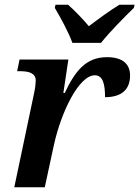

<svg xmlns="http://www.w3.org/2000/svg" viewBox="-20 -786 585 806"><path d="M284 -606H404C442 -654 503 -715 542 -753L545 -766H481C444 -744 390 -704 353 -676C330 -704 292 -743 266 -766H213L210 -753C233 -715 268 -650 284 -606ZM124 -399 40 0H168L206 -176C237 -318 312 -470 378 -470C411 -470 421 -435 421 -378C490 -378 526 -410 526 -469C526 -517 495 -546 429 -546C340 -546 295 -487 252 -396H246L267 -536H62L52 -487H67C102 -487 130 -478 130 -448C130 -437 128 -418 124 -399Z"/></svg>

Font: Noto Serif SemiBold
Style: Italic
Weight: 600
Italic angle: -12°
Designer: Monotype Design Team
Foundry: Monotype Imaging Inc.
Version: Version 2.014